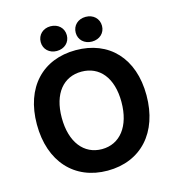

<svg xmlns="http://www.w3.org/2000/svg" viewBox="-121 -930 956 1044"><g transform="rotate(-15 357.0 -407.5)"><path d="M357 -666C171 -666 49 -539 49 -330C49 -120 171 12 357 12C544 12 666 -120 666 -330C666 -539 544 -666 357 -666ZM357 -545C458 -545 525 -467 525 -330C525 -192 458 -109 357 -109C256 -109 189 -192 189 -330C189 -467 256 -545 357 -545ZM258 -827C216 -827 185 -798 185 -757C185 -717 216 -688 258 -688C301 -688 332 -717 332 -757C332 -798 301 -827 258 -827ZM456 -827C413 -827 382 -798 382 -757C382 -717 413 -688 456 -688C499 -688 530 -717 530 -757C530 -798 499 -827 456 -827Z"/></g></svg>

Font: Falling Sky
Style: SeBd
Weight: 600
Designer: Paul D. Hunt
Foundry: Adobe Systems Incorporated
Version: Version 1.02